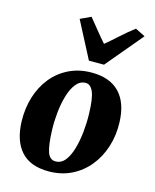

<svg xmlns="http://www.w3.org/2000/svg" viewBox="-128 -950 847 1050"><g transform="rotate(15 295.5 -425.0)"><path d="M339.5 -569Q442 -569 496.8 -511.8Q551.5 -454.5 555 -345Q557.5 -271.5 536.8 -206.5Q516 -141.5 475.5 -92Q435 -42.5 377.5 -14.2Q320 14 248.5 14Q145.5 14 92.8 -44.2Q40 -102.5 36.5 -212Q34.5 -286 54.5 -350.8Q74.5 -415.5 114.2 -464.5Q154 -513.5 211 -541.2Q268 -569 339.5 -569ZM321.5 -506Q289.5 -506 267.2 -478.2Q245 -450.5 231.8 -405.8Q218.5 -361 213.2 -309.5Q208 -258 209.5 -210Q212.5 -123.5 225.8 -86Q239 -48.5 271.5 -48.5Q304 -48.5 325.8 -76.2Q347.5 -104 360.2 -148.8Q373 -193.5 378.2 -245.8Q383.5 -298 382 -347Q380 -433.5 364.5 -469.8Q349 -506 321.5 -506ZM198 -835.5 258 -863.5Q283 -833.5 308.8 -801.2Q334.5 -769 362 -738Q399 -769 434.5 -801.2Q470 -833.5 509.5 -863.5L565.5 -835.5L391.5 -628H306Z"/></g></svg>

Font: Merriweather Black
Style: Italic
Weight: 900
Italic angle: -7.8°
Designer: Eben Sorkin
Foundry: Eben Sorkin
Version: Version 2.200;gftools[0.9.31]